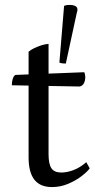

<svg xmlns="http://www.w3.org/2000/svg" viewBox="-20 -747 384 779"><path d="M191 12Q143 12 119.5 -18Q96 -48 96 -109V-537Q105 -545 118.5 -551.5Q132 -558 147.5 -563Q163 -568 177 -569V-121Q177 -82 188.5 -64.5Q200 -47 229 -47Q252 -47 278.5 -57Q305 -67 330 -89L344 -64Q334 -50 310.5 -32Q287 -14 256 -1Q225 12 191 12ZM303 -396 28 -401Q28 -415 31.5 -426.5Q35 -438 42 -443L322 -454Q324 -449 325 -444.5Q326 -440 326 -435Q326 -419 320 -408.5Q314 -398 303 -396ZM247 -489Q240 -489 232.5 -490Q225 -491 221 -493L240 -723Q246 -726 252.5 -726.5Q259 -727 266 -727Q276 -727 284.5 -723Q293 -719 294 -711Q294 -708 294 -705Q294 -702 292 -697Z"/></svg>

Font: Pitagon Serif
Style: Regular
Weight: 400
Designer: Travis Tran
Foundry: Pitagon
Version: Version 1.000;gftools[0.9.26]